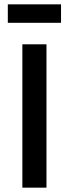

<svg xmlns="http://www.w3.org/2000/svg" viewBox="-20 -864 316 884"><path d="M83 0V-660H194V0ZM16 -759V-844H261V-759Z"/></svg>

Font: Bricolage Grotesque 10pt Medium
Style: Regular
Weight: 500
Designer: Mathieu Triay
Foundry: Atelier Triay
Version: Version 1.000; ttfautohint (v1.8.4.7-5d5b);gftools[0.9.32]